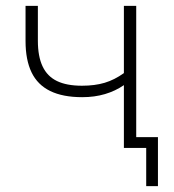

<svg xmlns="http://www.w3.org/2000/svg" viewBox="-20 -504 592 654"><path d="M478 130V0H402V-37H518V130ZM402 0V-214Q373 -194 337.5 -183.5Q302 -173 260 -173Q194 -173 151 -194Q108 -215 87.5 -257.5Q67 -300 67 -364V-484H109V-365Q109 -312 125 -278Q141 -244 174 -228Q207 -212 259 -212Q303 -212 336.5 -222Q370 -232 402 -255V-484H444V0Z"/></svg>

Font: Nunito Sans 12pt ExtraLight
Style: Regular
Weight: 200
Designer: Vernon Adams
Foundry: Vernon Adams
Version: Version 3.101;gftools[0.9.27]